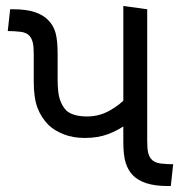

<svg xmlns="http://www.w3.org/2000/svg" viewBox="-20 -623 608 643"><path d="M264 -161Q225 -161 194 -173Q163 -185 143 -204Q118 -229 105.5 -262Q93 -295 93 -350V-440Q93 -467 90 -479.5Q87 -492 81 -500Q71 -514 49 -516.5Q27 -519 6 -519L14 -592H24Q68 -592 96.5 -582.5Q125 -573 142 -555Q159 -538 166 -513Q173 -488 173 -443V-357Q173 -311 181 -288.5Q189 -266 202 -253Q213 -243 230.5 -238Q248 -233 272 -233Q312 -233 347 -252.5Q382 -272 405 -298V-208Q377 -187 342.5 -174Q308 -161 264 -161ZM542 0Q499 0 470 -9.5Q441 -19 424 -37Q408 -54 400.5 -79Q393 -104 393 -148V-603L473 -592V-152Q473 -125 476 -112.5Q479 -100 485 -92Q496 -78 517.5 -75.5Q539 -73 560 -73L552 0Z"/></svg>

Font: lguzrati05
Style: Book
Weight: 400
Designer: Jelle Bosma - Monotype Design Team, Universal Thirst
Foundry: Monotype Imaging Inc.
Version: Version 2.106